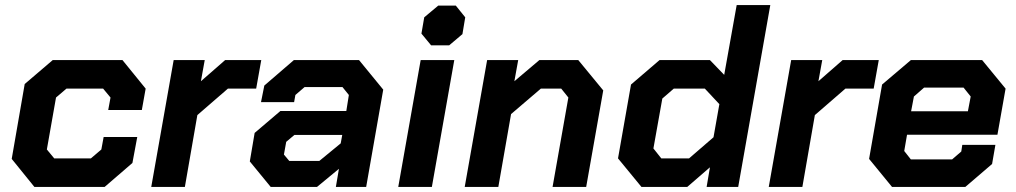

<svg xmlns="http://www.w3.org/2000/svg" viewBox="-20 -734 3990 754"><path d="M26 -110 77 -404 187 -498H461L552 -386L537 -302H405L414 -351L385 -386H241L200 -351L164 -147L193 -112H337L378 -147L387 -196H519L500 -94L391 0H115Z M662 -498H784L769 -415L864 -498H1006L986 -386H875L755 -282L706 0H574Z M961 -100 980 -212 1081 -298H1340L1350 -361L1325 -392H1176L1140 -361L1135 -333H1005L1018 -398L1134 -498H1390L1485 -382L1418 0H1299L1311 -71L1225 0H1043ZM1234 -102 1318 -171 1324 -204H1136L1104 -177L1095 -127L1116 -102Z M1635 -602 1646 -666 1701 -712H1770L1807 -666L1796 -600L1744 -556H1673ZM1632 -498H1764L1676 0H1544Z M1893 -498H2015L2000 -415L2098 -498H2251L2349 -379L2282 0H2150L2212 -351L2184 -386H2104L1987 -286L1937 0H1805Z M2407 -112 2458 -402 2570 -498H2768L2824 -440L2873 -714H3005L2879 0H2755L2768 -77L2679 0H2499ZM2686 -112 2782 -195 2805 -325 2748 -386H2626L2581 -347L2546 -151L2577 -112Z M3087 -498H3209L3194 -415L3289 -498H3431L3411 -386H3300L3180 -282L3131 0H2999Z M3393 -110 3444 -402 3557 -498H3837L3929 -386L3897 -205H3542L3531 -141L3557 -108H3719L3755 -139L3759 -165H3889L3876 -90L3771 0H3483ZM3781 -297 3792 -355 3764 -390H3609L3569 -355L3558 -297Z"/></svg>

Font: Chakra Petch
Style: Bold Italic
Weight: 700
Italic angle: -10°
Designer: Katatrad Aksorn Co.,Ltd.
Foundry: Cadson Demak Co.,Ltd.
Version: Version 1.000; ttfautohint (v1.6)